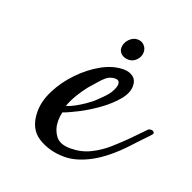

<svg xmlns="http://www.w3.org/2000/svg" viewBox="-77 -436 518 519"><g transform="rotate(20 181.5 -176.0)"><path d="M158 7Q114 7 81 -14Q48 -35 48 -84Q48 -114 64.5 -146.5Q81 -179 108 -207Q135 -235 166.5 -252.5Q198 -270 229 -270Q245 -270 256 -261.5Q267 -253 267 -236Q267 -216 249.5 -195Q232 -174 206.5 -155.5Q181 -137 155 -123.5Q129 -110 112 -104Q109 -92 109 -79Q109 -56 121.5 -38Q134 -20 165 -20Q196 -20 221.5 -32.5Q247 -45 268 -63.5Q289 -82 306 -99Q320 -113 329 -122.5Q338 -132 345 -139Q348 -142 354 -142Q359 -142 362 -138.5Q365 -135 360 -130Q356 -125 346.5 -115.5Q337 -106 328.5 -96.5Q320 -87 316 -83Q272 -36 232 -14.5Q192 7 158 7ZM115 -124Q125 -126 143.5 -136.5Q162 -147 180 -161Q188 -168 202 -182Q216 -196 221 -206Q228 -219 228 -227Q228 -239 215 -239Q208 -239 200 -236Q190 -232 176 -216Q162 -200 154 -191Q142 -176 131.5 -158.5Q121 -141 115 -124ZM231 -299Q218 -299 210 -306Q202 -313 202 -323Q202 -337 212.5 -348Q223 -359 236 -359Q248 -359 255.5 -351Q263 -343 263 -332Q263 -319 253.5 -309Q244 -299 231 -299Z"/></g></svg>

Font: Corinthia
Style: Bold
Weight: 700
Designer: Robert E. Leuschke
Foundry: Robert E. Leuschke
Version: Version 1.013; ttfautohint (v1.8.3)